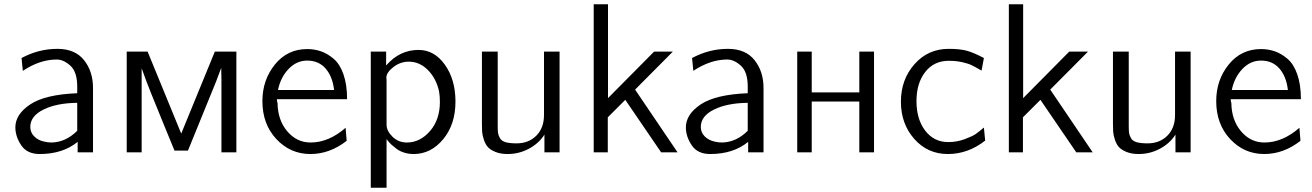

<svg xmlns="http://www.w3.org/2000/svg" viewBox="-20 -714 6152 900"><path d="M52 -117Q52 -178 121.5 -224.5Q191 -271 342 -277V-308Q342 -377 310 -406Q278 -435 246 -435Q167 -435 87 -382L81 -442Q161 -485 249 -485Q332 -485 374 -432Q416 -379 416 -302V0H344V-49Q274 8 166 8Q107 8 79.5 -33Q52 -74 52 -117ZM122 -119Q122 -93 140.5 -74.5Q159 -56 188 -50Q204 -46 223 -46Q289 -48 342 -101V-232Q246 -231 184 -200.5Q122 -170 122 -119Z M574 0V-472H672L829 -89H830L987 -472H1088V0H1018V-341Q1018 -350 1017.5 -368Q1017 -386 1017 -396L993 -332L861 -8H798Q782 -47 747.5 -131Q713 -215 688.5 -276Q664 -337 644 -394V0Z M1210 -240Q1210 -339 1268.5 -411.5Q1327 -484 1420 -484Q1454 -484 1484.5 -473.5Q1515 -463 1544 -438.5Q1573 -414 1590 -365.5Q1607 -317 1607 -249H1278Q1278 -238 1281 -231Q1282 -151 1326.5 -98.5Q1371 -46 1436 -46Q1521 -46 1600 -115L1605 -54Q1526 8 1435 8Q1341 8 1275.5 -62Q1210 -132 1210 -240ZM1283 -292H1546Q1539 -355 1506.5 -392.5Q1474 -430 1420 -430Q1370 -430 1332.5 -390.5Q1295 -351 1283 -292Z M1718 166V-472H1790V-407Q1853 -480 1942 -480Q2016 -480 2065.5 -410.5Q2115 -341 2115 -238Q2115 -131 2057.5 -61.5Q2000 8 1919 8Q1896 8 1875 1.5Q1854 -5 1840 -15.5Q1826 -26 1816 -35Q1806 -44 1799 -53L1792 -62V166ZM1791 -351Q1791 -349 1791.5 -344.5Q1792 -340 1792 -339V-128Q1793 -99 1820.5 -72.5Q1848 -46 1887 -46Q1949 -46 1995.5 -99.5Q2042 -153 2042 -236Q2042 -265 2038 -286Q2025 -346 1986 -385.5Q1947 -425 1896 -425Q1857 -425 1824.5 -400Q1792 -375 1791 -351Z M2239 -133V-472H2313V-124Q2313 -102 2314.5 -91Q2316 -80 2323.5 -66.5Q2331 -53 2350 -47.5Q2369 -42 2401 -42Q2458 -42 2494 -78Q2530 -114 2530 -175V-472H2603V0H2532V-83Q2506 -42 2459.5 -17Q2413 8 2359 8Q2326 8 2302 -2Q2278 -12 2266.5 -25Q2255 -38 2248 -59.5Q2241 -81 2240 -96Q2239 -111 2239 -133Z M2763 0V-694H2830V-254Q2866 -290 2938 -363Q3010 -436 3046 -472H3134L2957 -294L3156 0H3079L2911 -246L2829 -164V0Z M3195 -117Q3195 -178 3264.5 -224.5Q3334 -271 3485 -277V-308Q3485 -377 3453 -406Q3421 -435 3389 -435Q3310 -435 3230 -382L3224 -442Q3304 -485 3392 -485Q3475 -485 3517 -432Q3559 -379 3559 -302V0H3487V-49Q3417 8 3309 8Q3250 8 3222.5 -33Q3195 -74 3195 -117ZM3265 -119Q3265 -93 3283.5 -74.5Q3302 -56 3331 -50Q3347 -46 3366 -46Q3432 -48 3485 -101V-232Q3389 -231 3327 -200.5Q3265 -170 3265 -119Z M3717 0V-472H3785V-281H4008V-472H4077V0H4008V-238H3785V0Z M4203 -237Q4203 -341 4266.5 -413Q4330 -485 4427 -485Q4480 -485 4512.5 -476Q4545 -467 4592 -442L4581 -383Q4550 -401 4534.5 -408.5Q4519 -416 4490.5 -422.5Q4462 -429 4427 -429Q4358 -429 4317 -376.5Q4276 -324 4276 -240Q4276 -155 4317 -101.5Q4358 -48 4425 -48Q4466 -48 4503 -62Q4540 -76 4554 -86Q4568 -96 4592 -116L4598 -55Q4518 8 4423 8Q4328 8 4265.5 -63Q4203 -134 4203 -237Z M4709 0V-694H4776V-254Q4812 -290 4884 -363Q4956 -436 4992 -472H5080L4903 -294L5102 0H5025L4857 -246L4775 -164V0Z M5197 -133V-472H5271V-124Q5271 -102 5272.5 -91Q5274 -80 5281.5 -66.5Q5289 -53 5308 -47.5Q5327 -42 5359 -42Q5416 -42 5452 -78Q5488 -114 5488 -175V-472H5561V0H5490V-83Q5464 -42 5417.5 -17Q5371 8 5317 8Q5284 8 5260 -2Q5236 -12 5224.5 -25Q5213 -38 5206 -59.5Q5199 -81 5198 -96Q5197 -111 5197 -133Z M5681 -240Q5681 -339 5739.5 -411.5Q5798 -484 5891 -484Q5925 -484 5955.5 -473.5Q5986 -463 6015 -438.5Q6044 -414 6061 -365.5Q6078 -317 6078 -249H5749Q5749 -238 5752 -231Q5753 -151 5797.5 -98.5Q5842 -46 5907 -46Q5992 -46 6071 -115L6076 -54Q5997 8 5906 8Q5812 8 5746.5 -62Q5681 -132 5681 -240ZM5754 -292H6017Q6010 -355 5977.5 -392.5Q5945 -430 5891 -430Q5841 -430 5803.5 -390.5Q5766 -351 5754 -292Z"/></svg>

Font: Coval
Style: ExtraLight
Weight: 250
Foundry: Context Ltd
Version: Version 001.000